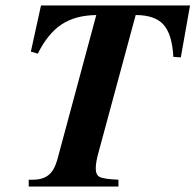

<svg xmlns="http://www.w3.org/2000/svg" viewBox="-20 -682 715 702"><path d="M674.8 -662.1 641.1 -472.2 613.8 -474.1Q609.4 -556.6 577.9 -591.8Q546.4 -627 476.1 -627L340.8 -127Q330.1 -89.8 330.1 -65.9Q330.1 -42 345 -34.7Q359.9 -27.3 413.1 -24.9V0H85V-24.9H99.1Q136.2 -24.9 157.2 -41.7Q178.2 -58.6 189 -96.2L332 -627Q255.9 -626 205.6 -593Q155.3 -560.1 118.2 -485.8L92.8 -493.2L129.9 -662.1Z"/></svg>

Font: Accordance
Style: Bold-Italic
Weight: 700
Italic angle: -11°
Version: Version 1.2 (build January 31, 2020) Miklal Software Solutio